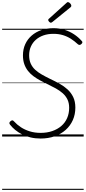

<svg xmlns="http://www.w3.org/2000/svg" viewBox="-20 -1279 804 1799"><path d="M360 19Q310 19 266 8.5Q222 -2 186 -20.5Q150 -39 121.5 -62.5Q93 -86 74 -111Q67 -120 68 -127.5Q69 -135 78 -143Q89 -152 96 -151.5Q103 -151 112 -141Q139 -111 175.5 -87Q212 -63 258.5 -48.5Q305 -34 361 -34Q421 -34 470 -51Q519 -68 554.5 -98.5Q590 -129 609 -172.5Q628 -216 628 -269Q628 -314 612 -347Q596 -380 568 -405Q540 -430 503 -450.5Q466 -471 422 -492Q388 -508 355 -526Q322 -544 293 -565.5Q264 -587 242 -615Q220 -643 207.5 -678.5Q195 -714 195 -760Q195 -818 216.5 -865Q238 -912 276.5 -945.5Q315 -979 367 -997Q419 -1015 481 -1015Q537 -1015 585.5 -999.5Q634 -984 674 -957.5Q714 -931 744 -897Q753 -889 752 -881.5Q751 -874 742 -866Q733 -858 725 -858Q717 -858 709 -865Q678 -894 643.5 -916Q609 -938 569 -950Q529 -962 480 -962Q429 -962 387.5 -947.5Q346 -933 316 -906.5Q286 -880 269.5 -843Q253 -806 253 -761Q253 -716 268 -683Q283 -650 309.5 -625.5Q336 -601 372 -580.5Q408 -560 449 -540Q494 -519 536.5 -495.5Q579 -472 612.5 -441.5Q646 -411 666 -369.5Q686 -328 686 -271Q686 -207 662.5 -154Q639 -101 595.5 -62Q552 -23 492 -2Q432 19 360 19ZM457 -1066Q449 -1066 440.5 -1075Q432 -1084 432 -1090Q432 -1093 432.5 -1096Q433 -1099 438 -1103L601 -1250Q605 -1253 608 -1256Q611 -1259 616 -1259Q623 -1259 630.5 -1253.5Q638 -1248 643 -1240Q648 -1232 648 -1226Q648 -1222 647 -1218.5Q646 -1215 641 -1211L471 -1073Q466 -1070 463 -1068Q460 -1066 457 -1066ZM0 490H764V500H0ZM0 -20H764V0H0ZM0 -505H764V-500H0ZM0 -1010H764V-1000H0Z"/></svg>

Font: Playwrite ZA Guides
Style: Regular
Weight: 400
Designer: Veronika Burian, José Scaglione
Foundry: TypeTogether
Version: Version 1.003